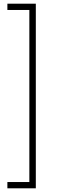

<svg xmlns="http://www.w3.org/2000/svg" viewBox="-20 -800 314 1040"><path d="M139 186V-746H20V-780H174V220H20V186Z"/></svg>

Font: Renner
Style: Thin
Weight: 200
Version: Version 003.000 ; ttfautohint (v0.97) -l 8 -r 50 -G 200 -x 1